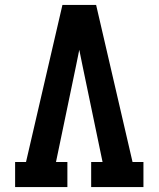

<svg xmlns="http://www.w3.org/2000/svg" viewBox="-20 -755 640 775"><path d="M41 0V-101H85L232 -735H368L515 -101H559V0H348V-101H394L313 -490Q310 -506 306.5 -522Q303 -538 300 -554Q297 -538 293.5 -522Q290 -506 287 -490L206 -101H252V0Z"/></svg>

Font: Iosevka Slab Extended
Style: Bold
Weight: 700
Width: 7
Monospace: yes
Designer: Belleve Invis
Foundry: Belleve Invis
Version: Version 11.1.0; ttfautohint (v1.8.3)